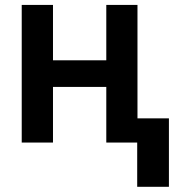

<svg xmlns="http://www.w3.org/2000/svg" viewBox="-20 -565 725 761"><path d="M524.9 0H401.3V-220.5H190V0H66.1V-545.5H190V-326H401.3V-545.5H524.9ZM649.5 175.4H523.8V-95.9H649.5Z"/></svg>

Font: Linik Sans SemiBold
Style: Regular
Weight: 600
Designer: Rasmus Andersson (font), Cristiano Sobral (main changes)
Foundry: rsms
Version: Version 3.018;June 1, 2022;FontCreator 14.0.0.2814 64-bit; t